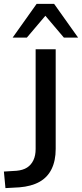

<svg xmlns="http://www.w3.org/2000/svg" viewBox="-30 -958 421 986"><path d="M-2 8 -10 -77 55 -81Q88 -84 109 -97.5Q130 -111 141.5 -135Q153 -159 153 -193V-705H256V-193Q256 -133 235 -90Q214 -47 172.5 -24Q131 -1 70 4ZM35 -765 158 -938H248L371 -765H298L203 -877L108 -765Z"/></svg>

Font: Nunito Sans 12pt ExtraLight 12pt SemiBold
Style: Regular
Weight: 600
Version: Version 3.101;gftools[0.9.27]